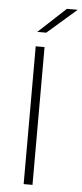

<svg xmlns="http://www.w3.org/2000/svg" viewBox="-57 -856 380 887"><g transform="rotate(5 133.0 -412.0)"><path d="M129 0H88V-639H129ZM216.5 -824H265.5V-823L131 -706H90V-706.5Z"/></g></svg>

Font: Anek Gurmukhi ExtraLight
Style: Regular
Weight: 250
Designer: Sarang Kulkarni (Gurmukhi), Yesha Goshar (Latin)
Foundry: Ek Type
Version: Version 1.003